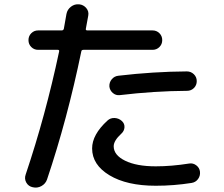

<svg xmlns="http://www.w3.org/2000/svg" viewBox="-20 -826 1040 890"><path d="M535 -385Q517 -383 503 -395Q489 -407 487 -425Q486 -444 498 -458.5Q510 -473 529 -475Q691 -494 846 -495Q865 -495 878.5 -482Q892 -469 892 -450Q892 -431 879 -418Q866 -405 847 -405Q694 -404 535 -385ZM857 -68Q875 -71 890 -59.5Q905 -48 907 -30Q909 -11 898 4Q887 19 868 22Q786 35 702 35Q568 35 487.5 -13.5Q407 -62 407 -138Q407 -202 478 -267Q492 -280 511.5 -279Q531 -278 545 -265Q558 -253 557 -236Q556 -219 543 -207Q507 -174 507 -148Q507 -107 560 -81Q613 -55 702 -55Q775 -55 857 -68ZM132 42Q112 38 102 20.5Q92 3 99 -17Q191 -290 254 -587Q256 -595 248 -595H157Q138 -595 125 -608Q112 -621 112 -640Q112 -659 125 -672Q138 -685 157 -685H266Q274 -685 276 -693Q280 -715 288 -761Q292 -782 309 -795Q326 -808 347 -806Q367 -804 380 -788.5Q393 -773 389 -753Q386 -733 378 -693Q376 -685 385 -685H687Q706 -685 719 -672Q732 -659 732 -640Q732 -621 719 -608Q706 -595 687 -595H367Q358 -595 357 -588Q292 -273 198 6Q191 26 172 36.5Q153 47 132 42Z"/></svg>

Font: Rounded Mplus 1c Medium
Style: Regular
Weight: 500
Version: Version 1.059.20150529